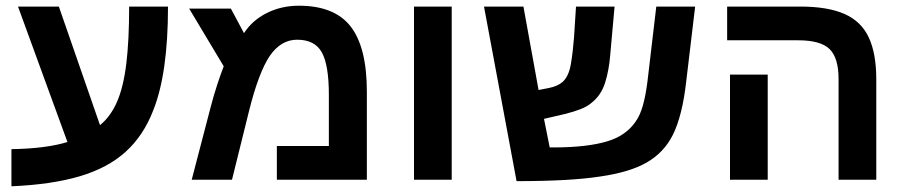

<svg xmlns="http://www.w3.org/2000/svg" viewBox="-20 -629 3167 672"><path d="M20 -107Q83 -108 132 -114.5Q181 -121 216 -132L43 -606H186L330 -191Q367 -221 389.5 -272.5Q412 -324 422 -405.5Q432 -487 432 -606H568Q568 -371 516 -242Q482 -154 419.5 -97.5Q357 -41 259 -12Q161 17 20 23Z M1026 -609Q1151 -609 1207.5 -536Q1264 -463 1264 -308V0H949V-118H1131V-298Q1131 -401 1106.5 -445.5Q1082 -490 1020 -490Q963 -490 924 -433Q905 -405 886.5 -356Q868 -307 851 -238L792 0H651L717 -253Q729 -299 741 -335Q753 -371 763 -397L642 -599H788L834 -513Q863 -558 914 -583.5Q965 -609 1026 -609Z M1429 0V-606H1561V0Z M1788 5 1674 -606H1812L1865 -314L1901 -321Q1932 -327 1950 -343Q1971 -363 1978 -404.5Q1985 -446 1989 -497L1996 -606H2131L2116 -439Q2112 -385 2098 -340Q2084 -295 2049 -268Q2035 -256 2012 -247Q1989 -238 1957 -230L1884 -213L1904 -113H1916Q1977 -113 2024 -118.5Q2071 -124 2104 -134Q2169 -153 2203 -201Q2220 -224 2230 -259.5Q2240 -295 2246 -343L2277 -606H2413L2382 -346Q2375 -283 2363 -236Q2351 -189 2335 -157Q2304 -95 2243 -60Q2184 -26 2079 -11Q2027 -3 1954.5 1Q1882 5 1788 5Z M3047 0H2915V-352Q2915 -426.6 2883.5 -457.3Q2852 -488 2773 -488H2525V-606H2781Q2877 -606 2935.6 -580.2Q2994.2 -554.4 3020.6 -498.2Q3047 -442 3047 -351ZM2667 -368V0H2535V-368Z"/></svg>

Font: Noto Sans Hebrew Droid
Style: Regular
Weight: 400
Designer: Monotype Design Team
Foundry: Monotype Imaging Inc.
Version: Version 1.100